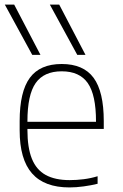

<svg xmlns="http://www.w3.org/2000/svg" viewBox="-20 -810 540 840"><path d="M121 -570 1 -790H42L157 -570ZM318 -570 198 -790H239L354 -570ZM284 10Q174 10 120 -51.5Q66 -113 66 -240V-280Q66 -409 110.5 -469.5Q155 -530 250 -530Q345 -530 389.5 -469.5Q434 -409 434 -280V-246H83V-277H411L400 -263V-279Q400 -395 364 -446.5Q328 -498 250 -498Q172 -498 136 -446.5Q100 -395 100 -279V-241Q100 -164 119.5 -115.5Q139 -67 180 -44.5Q221 -22 285 -22Q315 -22 346.5 -26Q378 -30 407 -39V-6Q379 1 346 5.5Q313 10 284 10Z"/></svg>

Font: M PLUS Code Latin ExtraLight
Style: Regular
Weight: 250
Designer: Coji Morishita
Foundry: UNDERFOREST DESIGN
Version: Version 1.002; ttfautohint (v1.8.3)